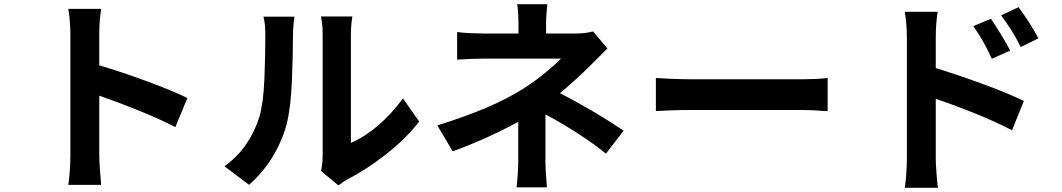

<svg xmlns="http://www.w3.org/2000/svg" viewBox="-20 -833 5040 911"><path d="M869 -368 812 -230Q732 -271 633.5 -310.5Q535 -350 451 -379V-96Q451 -74 454 -31.5Q457 11 460 44H304Q309 13 311.5 -26.5Q314 -66 314 -96V-671Q314 -697 311.5 -730.5Q309 -764 304 -791H460Q451 -733 451 -671V-523Q556 -492 675.5 -448Q795 -404 869 -368Z M1162 44 1045 -44Q1110 -91 1150 -151.5Q1190 -212 1210 -276Q1230 -345 1234.5 -458Q1239 -571 1239 -662Q1239 -722 1230 -754H1377Q1376 -749 1373 -721.5Q1370 -694 1370 -663Q1370 -575 1365 -449.5Q1360 -324 1340 -243Q1292 -72 1162 44ZM1586 47 1503 -22Q1511 -56 1511 -96V-669Q1511 -703 1507.5 -727.5Q1504 -752 1503 -755H1652Q1651 -752 1648 -727Q1645 -702 1645 -668V-155Q1779 -214 1892 -366L1969 -256Q1904 -173 1810.5 -100Q1717 -27 1630 17Q1605 31 1590 44Q1588 46 1586 47Z M2939 -213 2855 -104Q2799 -150 2720.5 -200.5Q2642 -251 2568 -290V-72Q2568 -42 2570.5 -5.5Q2573 31 2575 56H2431Q2434 33 2436.5 -4.5Q2439 -42 2439 -72V-255Q2288 -173 2128 -115L2055 -238Q2320 -320 2464 -413Q2522 -450 2570 -490Q2618 -530 2642 -555H2279Q2252 -555 2213 -553.5Q2174 -552 2149 -550V-681Q2178 -677 2214.5 -675.5Q2251 -674 2277 -674H2440V-719Q2440 -743 2438.5 -768.5Q2437 -794 2434 -813H2577Q2575 -795 2573 -768.5Q2571 -742 2571 -719V-674H2711Q2758 -674 2794 -684L2862 -603L2781 -522Q2719 -460 2637 -391Q2796 -309 2939 -213Z M3092 -306V-463Q3121 -461 3167.5 -459Q3214 -457 3253 -457H3790Q3852 -457 3897 -462Q3902 -463 3907 -463V-306Q3896 -306 3880 -307Q3835 -311 3790 -311H3253Q3210 -311 3165.5 -309.5Q3121 -308 3092 -306Z M4907 -651 4823 -610Q4800 -656 4778.5 -690Q4757 -724 4730 -760L4813 -799Q4836 -768 4862.5 -727Q4889 -686 4907 -651ZM4773 -593 4686 -554Q4665 -600 4645 -635.5Q4625 -671 4598 -709L4682 -744Q4704 -711 4729.5 -669.5Q4755 -628 4773 -593ZM4420 -656V-510Q4525 -478 4644.5 -434Q4764 -390 4838 -354L4782 -215Q4701 -257 4602.5 -296.5Q4504 -336 4420 -364V-81Q4420 -60 4423 -17.5Q4426 25 4430 58H4273Q4278 27 4280.5 -12.5Q4283 -52 4283 -81V-656Q4283 -683 4280.5 -716Q4278 -749 4273 -777H4429Q4420 -719 4420 -656Z"/></svg>

Font: Source Han Sans CN Bold
Style: Bold
Weight: 700
Designer: Ryoko NISHIZUKA 西塚涼子 (kana & ideographs); Paul D. Hunt (Latin, Greek & Cyrillic); Wenlong ZHANG 张文龙 (bopomofo); Sandoll 
Foundry: Adobe Systems Incorporated
Version: Version 1.00;May 30, 2023;FontCreator 11.5.0.2422 32-bit